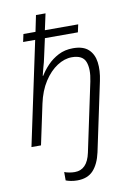

<svg xmlns="http://www.w3.org/2000/svg" viewBox="-106 -825 775 1129"><g transform="rotate(-10 282.0 -260.0)"><path d="M262 240Q243 240 224.5 236.5Q206 233 194 228V178Q207 183 223.5 186Q240 189 256 189Q330 189 351 91L438 -320Q453 -392 436.5 -435.5Q420 -479 355 -479Q311 -479 267 -450.5Q223 -422 188.5 -368.5Q154 -315 138 -240L87 0H30L161 -617H89L99 -663H171L191 -760H248L227 -663H426L416 -617H219L210 -576Q201 -536 196.5 -514.5Q192 -493 188.5 -479Q185 -465 180 -448Q175 -431 168 -401H171Q189 -431 217 -460.5Q245 -490 283.5 -510Q322 -530 371 -530Q432 -530 463 -501Q494 -472 500.5 -423Q507 -374 494 -313L407 98Q392 166 358 203Q324 240 262 240Z"/></g></svg>

Font: Noto Sans Light
Style: Italic
Weight: 300
Italic angle: -12°
Designer: Monotype Design Team
Foundry: Monotype Imaging Inc.
Version: Version 2.013; ttfautohint (v1.8.4.7-5d5b)